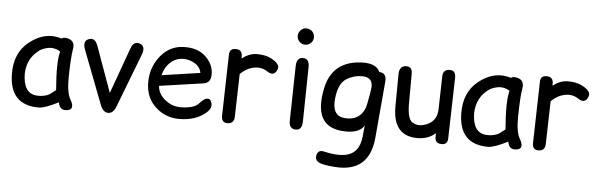

<svg xmlns="http://www.w3.org/2000/svg" viewBox="-57 -942 4465 1429"><g transform="rotate(5 2175.0 -228.0)"><path d="M246.1 27.3Q26.9 27.8 25.4 -207Q23.9 -359.9 126 -443.4Q243.2 -539.6 371.1 -499Q385.3 -511.2 415 -504.4Q473.6 -491.2 462.4 -428.7Q451.2 -367.7 448.7 -220.7Q446.8 -103.5 475.1 -54.7Q516.6 16.6 463.4 27.3Q402.3 40 392.6 -24.4Q291.5 26.9 246.1 27.3ZM302.7 -70.8Q320.3 -77.1 363.8 -112.8Q346.2 -322.8 368.7 -401.9Q321.3 -431.6 269.5 -418.9Q233.4 -410.2 211.9 -394Q125 -331.1 120.6 -216.3Q122.1 -66.9 223.1 -60.1Q265.6 -57.1 302.7 -70.8Z M569.8 -510.7Q618.2 -531.2 640.6 -469.2L763.7 -127L887.2 -469.2Q909.7 -531.2 958 -510.7Q999.5 -493.2 976.1 -431.6L822.3 -31.2Q801.8 22 764.6 22Q726.6 22 705.6 -31.2L551.8 -431.6Q528.3 -493.2 569.8 -510.7Z M1124.5 -211.4Q1127 -156.2 1174.3 -114.7Q1229 -66.4 1297.4 -66.9Q1397 -67.9 1431.2 -106Q1463.9 -142.6 1484.9 -147Q1508.3 -151.9 1518.1 -132.3Q1541 -86.9 1496.6 -47.4Q1418.5 22 1291.5 21Q1198.2 20 1128.4 -37.6Q1041.5 -108.9 1041.5 -231Q1041.5 -331.5 1096.2 -410.2Q1164.6 -508.3 1272.9 -515.1Q1385.7 -522 1449.2 -459.5Q1509.3 -400.9 1506.8 -326.2Q1504.9 -266.1 1452.6 -258.8ZM1135.3 -292 1422.4 -334Q1415 -376.5 1377.9 -400.4Q1335 -427.7 1286.6 -427.2Q1219.2 -427.2 1170.4 -367.2Q1148.9 -340.3 1135.3 -292Z M1668 -534.2Q1717.8 -534.2 1717.8 -485.8Q1717.8 -477.1 1717.8 -467.8Q1772.5 -509.3 1825.7 -510.3Q1890.6 -511.2 1932.6 -490.2Q2006.8 -453.1 1993.7 -413.6Q1972.2 -351.1 1916 -389.2Q1872.1 -418.9 1815.4 -407.7Q1760.3 -397 1714.4 -351.6L1706.1 -31.2Q1704.6 22 1653.3 21Q1609.4 20 1610.8 -32.2L1622.1 -488.8Q1623 -534.2 1668 -534.2Z M2178.7 -732.9Q2179.7 -732.9 2180.7 -732.9Q2197.3 -732.9 2211.4 -724.6Q2226.6 -715.8 2234.4 -700.2Q2241.2 -687 2241.2 -671.9Q2241.2 -669.4 2241.2 -667Q2239.7 -649.4 2229 -635.3Q2219.2 -622.6 2207.5 -617.2Q2195.3 -610.8 2180.2 -611.3Q2178.7 -611.3 2177.2 -611.3Q2162.1 -611.8 2149.4 -619.6Q2136.2 -627.4 2127.9 -641.1Q2119.6 -655.3 2119.6 -671.9Q2119.6 -687.5 2127.4 -701.2Q2135.7 -715.3 2148.4 -724.1Q2162.1 -732.9 2178.7 -732.9ZM2175.3 -511.2Q2221.7 -510.3 2220.7 -447.8L2213.9 -41.5Q2212.9 24.4 2167 24.4Q2114.7 23.9 2116.2 -37.6L2124.5 -447.3Q2126 -512.2 2175.3 -511.2Z M2694.3 -293Q2702.1 -338.4 2700.2 -352.1Q2697.8 -414.1 2624 -414.6Q2561 -414.6 2508.3 -381.8Q2449.2 -345.2 2437.5 -231Q2423.8 -101.1 2521 -92.8Q2627.4 -84 2668 -173.8Q2677.2 -190.4 2694.3 -293ZM2759.8 -455.6Q2804.2 -447.8 2798.8 -389.2L2761.7 31.7Q2738.8 294.4 2481.4 275.9Q2393.1 269.5 2362.3 254.9Q2327.6 238.3 2335.9 200.2Q2345.2 157.7 2391.1 168.9Q2482.4 190.9 2546.4 180.2Q2654.3 161.6 2667 30.8L2674.8 -49.8Q2633.3 16.1 2505.4 3.9Q2289.6 -16.6 2350.1 -302.7Q2390.6 -494.1 2585.4 -514.2Q2718.8 -527.8 2748.5 -456.5Q2753.4 -456.5 2759.8 -455.6Z M3257.3 37.1Q3206.5 37.1 3207.5 -11.2L3208 -40Q3154.8 8.3 3071.8 8.3Q2888.2 7.8 2890.1 -214.4L2892.1 -454.1Q2893.1 -512.7 2939 -517.1Q2990.7 -521.5 2989.7 -462.9L2988.8 -249.5Q2987.8 -131.3 3024.9 -105.5Q3075.7 -71.3 3146 -106.4Q3209.5 -138.7 3211.9 -218.8L3217.8 -465.3Q3219.2 -518.6 3271 -518.1Q3314.9 -517.1 3314 -464.4L3302.2 -8.3Q3301.3 37.1 3257.3 37.1Z M3603.5 27.3Q3384.3 27.8 3382.8 -207Q3381.3 -359.9 3483.4 -443.4Q3600.6 -539.6 3728.5 -499Q3742.7 -511.2 3772.5 -504.4Q3831.1 -491.2 3819.8 -428.7Q3808.6 -367.7 3806.2 -220.7Q3804.2 -103.5 3832.5 -54.7Q3874 16.6 3820.8 27.3Q3759.8 40 3750 -24.4Q3648.9 26.9 3603.5 27.3ZM3660.2 -70.8Q3677.7 -77.1 3721.2 -112.8Q3703.6 -322.8 3726.1 -401.9Q3678.7 -431.6 3627 -418.9Q3590.8 -410.2 3569.3 -394Q3482.4 -331.1 3478 -216.3Q3479.5 -66.9 3580.6 -60.1Q3623 -57.1 3660.2 -70.8Z M3991.2 -534.2Q4041 -534.2 4041 -485.8Q4041 -477.1 4041 -467.8Q4095.7 -509.3 4148.9 -510.3Q4213.9 -511.2 4255.9 -490.2Q4330.1 -453.1 4316.9 -413.6Q4295.4 -351.1 4239.3 -389.2Q4195.3 -418.9 4138.7 -407.7Q4083.5 -397 4037.6 -351.6L4029.3 -31.2Q4027.8 22 3976.6 21Q3932.6 20 3934.1 -32.2L3945.3 -488.8Q3946.3 -534.2 3991.2 -534.2Z"/></g></svg>

Font: Comic Relief LRS
Style: Regular
Weight: 400
Designer: Jeff Davis
Foundry: Loudifier
Version: Version 1.0